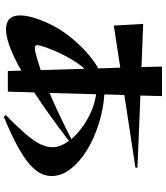

<svg xmlns="http://www.w3.org/2000/svg" viewBox="51 -894 897 1040"><g transform="rotate(90 500.0 -374.5)"><path d="M604 43Q667 -19 705.5 -63.5Q744 -108 761 -143Q778 -178 778 -210Q778 -232 769 -254.5Q760 -277 744 -299Q664 -238 602 -193.5Q540 -149 481 -111Q480 -79 479 -45.5Q478 -12 477.5 10Q477 32 477 32H365L363 -41Q353 -36 343.5 -30Q334 -24 323 -19Q206 42 140 42Q64 42 64 -34Q64 -62 74 -99.5Q84 -137 106 -185Q131 -241 171 -293.5Q211 -346 258 -389Q305 -432 351 -458L347 -577L119 -542L110 -701L344 -692L341 -803H501L498 -686L889 -670L888 -659L495 -599L492 -491Q574 -485 653 -460Q732 -435 795.5 -395.5Q859 -356 896.5 -307Q934 -258 934 -205Q934 -177 921 -148.5Q908 -120 874 -89Q840 -58 777 -23Q714 12 613 54ZM484 -194Q539 -217 601 -246.5Q663 -276 734 -312Q707 -344 668 -372Q629 -400 583.5 -420Q538 -440 491 -446ZM353 -384Q317 -343 286 -284.5Q255 -226 235 -167Q231 -154 228 -144.5Q225 -135 225 -128Q225 -114 241 -114Q249 -114 261.5 -117Q274 -120 292 -125Q309 -130 325.5 -135Q342 -140 360 -146Z"/></g></svg>

Font: Reggae One
Style: Regular
Weight: 400
Designer: Fontworks Inc.
Foundry: Fontworks Inc.
Version: Version 1.100